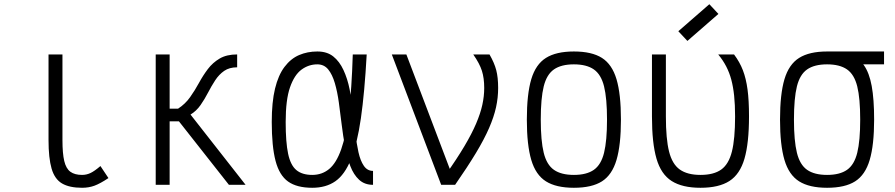

<svg xmlns="http://www.w3.org/2000/svg" viewBox="-20 -876 4240 910"><path d="M369 14Q309 14 274 -6.5Q239 -27 224.5 -77Q210 -127 210 -212V-618H276V-212Q276 -149 284.5 -113Q293 -77 313.5 -62Q334 -47 369 -47Q390 -47 409 -56Q428 -65 456 -89L494 -32Q455 -6 428 4Q401 14 369 14Z M718 0V-618H784V-361H824Q858 -383 881 -415.5Q904 -448 923 -483Q942 -518 965 -548.5Q988 -579 1021 -598.5Q1054 -618 1104 -618V-557Q1067 -557 1042.5 -540Q1018 -523 1000 -495.5Q982 -468 966 -437Q950 -406 930.5 -378Q911 -350 883 -333L1144 0H1065L828 -301H784V0Z M1748 -66V0Q1708 0 1682 -24Q1656 -48 1640.5 -88.5Q1625 -129 1615.5 -180Q1606 -231 1599.5 -285Q1593 -339 1586 -390Q1579 -441 1567 -482Q1555 -523 1535.5 -547Q1516 -571 1484 -571Q1443 -571 1409 -546Q1375 -521 1354.5 -462Q1334 -403 1334 -298Q1334 -202 1345.5 -147.5Q1357 -93 1384.5 -70Q1412 -47 1460 -47Q1506 -47 1540 -75Q1574 -103 1597 -168Q1620 -233 1633.5 -343Q1647 -453 1652 -618H1718Q1708 -437 1690.5 -315.5Q1673 -194 1643.5 -121Q1614 -48 1569.5 -17Q1525 14 1460 14Q1387 14 1345.5 -15.5Q1304 -45 1286 -113.5Q1268 -182 1268 -298Q1268 -392 1283.5 -456Q1299 -520 1328.5 -559Q1358 -598 1397.5 -615Q1437 -632 1484 -632Q1530 -632 1559.5 -608.5Q1589 -585 1608 -544Q1627 -503 1637 -453Q1647 -403 1653 -349Q1659 -295 1664.5 -245Q1670 -195 1679 -154.5Q1688 -114 1704.5 -90Q1721 -66 1748 -66Z M2071 0 1837 -618H1906L2137 -9V0ZM2137 0 2093 -49Q2146 -124 2181 -183Q2216 -242 2236.5 -290Q2257 -338 2266 -379Q2275 -420 2275 -459Q2275 -506 2264 -540.5Q2253 -575 2223 -618H2300Q2323 -578 2332 -543.5Q2341 -509 2341 -459Q2341 -413 2331 -367.5Q2321 -322 2298 -269Q2275 -216 2235.5 -150.5Q2196 -85 2137 0Z M2700 14Q2616 14 2567.5 -16.5Q2519 -47 2498 -118Q2477 -189 2477 -309Q2477 -430 2498 -500.5Q2519 -571 2567.5 -601.5Q2616 -632 2700 -632Q2785 -632 2833 -601.5Q2881 -571 2902 -500.5Q2923 -430 2923 -309Q2923 -189 2902 -118Q2881 -47 2833 -16.5Q2785 14 2700 14ZM2700 -47Q2760 -47 2794.5 -71Q2829 -95 2843 -152Q2857 -209 2857 -309Q2857 -410 2843 -466.5Q2829 -523 2794.5 -547Q2760 -571 2700 -571Q2640 -571 2605.5 -547Q2571 -523 2557 -466.5Q2543 -410 2543 -309Q2543 -209 2557 -152Q2571 -95 2605.5 -71Q2640 -47 2700 -47Z M3300 14Q3214 14 3163.5 -18Q3113 -50 3091.5 -124Q3070 -198 3070 -324V-618H3136V-324Q3136 -218 3151 -158Q3166 -98 3202 -72.5Q3238 -47 3300 -47Q3363 -47 3398.5 -72.5Q3434 -98 3449 -158Q3464 -218 3464 -324Q3464 -380 3459.5 -422.5Q3455 -465 3446 -498.5Q3437 -532 3422 -561Q3407 -590 3384 -618H3459Q3486 -582 3501 -543Q3516 -504 3523 -452Q3530 -400 3530 -324Q3530 -198 3508.5 -124Q3487 -50 3437 -18Q3387 14 3300 14ZM3238 -682 3195 -728 3342 -856 3385 -810Z M3900 14Q3816 14 3767.5 -16.5Q3719 -47 3698 -118Q3677 -189 3677 -309Q3677 -430 3698 -500.5Q3719 -571 3767.5 -601.5Q3816 -632 3900 -632Q3963 -632 4006 -617.5Q4049 -603 4074.5 -567Q4100 -531 4111.5 -468.5Q4123 -406 4123 -309Q4123 -189 4102 -118Q4081 -47 4033 -16.5Q3985 14 3900 14ZM3900 -47Q3960 -47 3994.5 -71Q4029 -95 4043 -152Q4057 -209 4057 -309Q4057 -410 4043 -466.5Q4029 -523 3994.5 -547Q3960 -571 3900 -571Q3840 -571 3805.5 -547Q3771 -523 3757 -466.5Q3743 -410 3743 -309Q3743 -209 3757 -152Q3771 -95 3805.5 -71Q3840 -47 3900 -47ZM3900 -571V-632H4170V-571Z"/></svg>

Font: Victor Mono Light
Style: Regular
Weight: 300
Monospace: yes
Designer: Rune Bjørnerås
Version: Version 1.561;gftools[0.9.30]